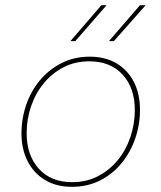

<svg xmlns="http://www.w3.org/2000/svg" viewBox="-20 -717 624 742"><path d="M258 5Q198 5 154.5 -21Q111 -47 87 -93.5Q63 -140 63 -201Q63 -259 81.5 -312.5Q100 -366 135 -407.5Q170 -449 218.5 -473.5Q267 -498 327 -498Q387 -498 430.5 -472Q474 -446 497.5 -400Q521 -354 521 -292Q521 -235 502.5 -181.5Q484 -128 449.5 -86Q415 -44 366.5 -19.5Q318 5 258 5ZM259 -13Q314 -13 358.5 -36Q403 -59 435 -98Q467 -137 484 -187.5Q501 -238 501 -292Q501 -377 454 -428.5Q407 -480 325 -480Q270 -480 225.5 -457Q181 -434 149 -395Q117 -356 100 -306Q83 -256 83 -202Q83 -117 130 -65Q177 -13 259 -13ZM401 -558 521 -697H543L420 -558ZM252 -558 372 -697H392L271 -558Z"/></svg>

Font: Hanken Grotesk Thin
Style: Italic
Weight: 250
Italic angle: -8°
Designer: Alfredo Marco Pradil
Foundry: Hanken Design Co.
Version: Version 3.013